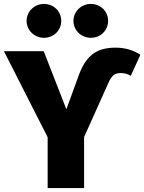

<svg xmlns="http://www.w3.org/2000/svg" viewBox="-31 -955 733 975"><path d="M192 -935C144 -935 104 -897 104 -849C104 -801 144 -763 192 -763C242 -763 280 -801 280 -849C280 -897 242 -935 192 -935ZM430 -935C382 -935 342 -897 342 -849C342 -801 382 -763 430 -763C480 -763 518 -801 518 -849C518 -897 480 -935 430 -935ZM211 0H396V-259L519 -533C536 -572 552 -584 582 -584C603 -584 620 -578 633 -570L682 -677C649 -698 610 -713 556 -713C455 -713 402 -670 364 -559L306 -400L191 -695H-11L211 -258Z"/></svg>

Font: Fira Sans ExtraBold
Style: Regular
Weight: 800
Designer: bBox Type GmbH & Carrois Corporate GbR & Edenspiekermann AG
Foundry: bBox Type GmbH & Carrois Corporate GbR & Edenspiekermann AG
Version: Version 4.300;PS 004.300;hotconv 1.0.88;makeotf.lib2.5.64775